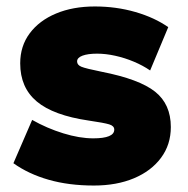

<svg xmlns="http://www.w3.org/2000/svg" viewBox="-20 -560 581 594"><path d="M270.5 14Q193 14 130.8 -3.8Q68.5 -21.5 21.5 -55L79.5 -189Q125.5 -163 175.8 -147.5Q226 -132 268.5 -132Q301 -132 317.2 -138.8Q333.5 -145.5 333.5 -159Q333.5 -170.5 318 -175.2Q302.5 -180 254.5 -187Q145 -203 93.8 -246Q42.5 -289 42.5 -364Q42.5 -417.5 72 -457Q101.5 -496.5 153.5 -518.2Q205.5 -540 273.5 -540Q339.5 -540 399 -522.8Q458.5 -505.5 500.5 -476L444.5 -342Q422 -357.5 394 -369.2Q366 -381 336.5 -387.5Q307 -394 280.5 -394Q252 -394 235.2 -387.8Q218.5 -381.5 218.5 -370Q218.5 -359 231.8 -353.5Q245 -348 294.5 -338Q411.5 -315 460 -276.2Q508.5 -237.5 508.5 -167Q508.5 -112.5 478.2 -71.8Q448 -31 394.5 -8.5Q341 14 270.5 14Z"/></svg>

Font: Geologica Cursive Black
Style: Regular
Weight: 900
Designer: Sindre Bremnes, Frode Helland
Foundry: Monokrom Skriftforlag AS
Version: Version 1.010;gftools[0.9.28]